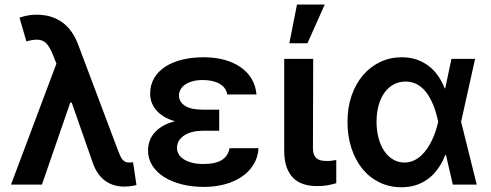

<svg xmlns="http://www.w3.org/2000/svg" viewBox="-20 -801 2132 833"><path d="M518.8 8.5Q471.9 8.5 437.3 -16Q402.7 -40.5 384.2 -89.8L291.2 -355.8H284.8L161.9 0H27.7L224.8 -524.9L210.2 -561.8Q203.1 -579.5 195.8 -592.3Q188.6 -605.1 180.4 -613.3Q172.2 -621.4 162.3 -625.2Q152.3 -628.9 139.6 -628.9Q121.1 -628.9 94.5 -621.4L64.6 -724.4Q79.5 -729.8 98 -733.5Q116.5 -737.2 138.8 -737.2Q204.2 -737.2 249.6 -704.5Q295.1 -671.9 319.2 -607.2L492.2 -147.7Q497.2 -134.9 501.4 -125.4Q505.7 -115.8 511 -109.2Q516.3 -102.6 523.4 -99.3Q530.5 -95.9 540.5 -95.9Q544.4 -95.9 549.2 -96.2Q554 -96.6 557.2 -97.3L572.1 1.8Q561.8 4.6 547.1 6.6Q532.3 8.5 518.8 8.5Z M858 -233.7Q835.2 -233.7 815.2 -228.7Q795.1 -223.7 780.2 -214.1Q765.3 -204.5 756.6 -190.9Q747.9 -177.2 747.9 -159.4Q747.9 -144.5 755.5 -131.7Q763.1 -119 777.9 -109.6Q792.6 -100.1 813.7 -94.8Q834.9 -89.5 861.5 -89.5Q914.8 -89.5 942.3 -106.7Q969.8 -123.9 975.9 -158H1101.6Q1099.1 -117.5 1079.5 -86.3Q1060 -55 1028.2 -33.7Q996.4 -12.4 954.5 -1.2Q912.6 9.9 865.1 9.9Q813.6 9.9 769.2 -1.2Q724.8 -12.4 692.1 -33Q659.4 -53.6 640.8 -82.9Q622.2 -112.2 622.2 -148.4Q622.2 -168.7 628.6 -187.9Q634.9 -207 649 -223.7Q663 -240.4 685.2 -253.7Q707.4 -267 739.3 -274.9Q710.2 -283 689.8 -296Q669.4 -308.9 656.4 -324.8Q643.5 -340.6 637.4 -358.3Q631.4 -376.1 631.4 -394.2Q631.4 -432.2 648.6 -461.6Q665.8 -491.1 696.7 -511.4Q727.6 -531.6 770.4 -542.1Q813.2 -552.6 864.3 -552.6Q911.9 -552.6 952.4 -541.7Q992.9 -530.9 1023.1 -510.1Q1053.3 -489.3 1071.4 -459.3Q1089.5 -429.3 1092.7 -391.3H965.9Q963.4 -406.6 954.9 -418.1Q946.4 -429.7 932.5 -437.7Q918.7 -445.7 900 -449.8Q881.4 -453.8 859 -453.8Q834.5 -453.8 815.5 -448.5Q796.5 -443.2 783.4 -434.1Q770.2 -425.1 763.3 -412.8Q756.4 -400.6 756.4 -386.4Q756.7 -358.7 782.7 -342Q808.6 -325.3 858 -325.3H931.1V-233.7Z M1338.8 -545.5 1337.7 -158.7Q1337.7 -141.7 1342.2 -130.7Q1346.6 -119.7 1354.4 -113.5Q1362.2 -107.2 1373 -104.9Q1383.9 -102.6 1396.7 -102.6Q1409.8 -102.6 1420.8 -104Q1431.8 -105.5 1438.9 -106.9V-6.4Q1422.9 -1.1 1402 2.7Q1381 6.4 1355.5 6.4Q1323.5 6.4 1297.2 -2Q1271 -10.3 1252.3 -28.8Q1233.7 -47.2 1223.4 -76.3Q1213.1 -105.5 1213.1 -147V-545.5ZM1268.5 -781.2H1388.8L1313.9 -613.3H1235.4Z M1719.8 11.4Q1668.3 11 1625.5 -10.1Q1582.7 -31.2 1552.2 -68.7Q1521.7 -106.2 1504.6 -158.4Q1487.6 -210.6 1487.6 -272.7Q1487.6 -334.9 1505.5 -386.4Q1523.4 -437.9 1555 -474.8Q1586.6 -511.7 1629.6 -532.1Q1672.6 -552.6 1723 -552.6Q1757.8 -552.6 1786.8 -542.8Q1815.7 -533 1839 -515.4Q1862.2 -497.9 1879.8 -473Q1897.4 -448.2 1909.4 -417.6H1911.6L1938.6 -545.5H2041.2L1980.5 -272.7L2048.3 0H1944.6L1914.8 -128.6H1911.9Q1900.2 -98.4 1882.6 -72.6Q1865.1 -46.9 1841.3 -28.1Q1817.5 -9.2 1787.3 1.2Q1757.1 11.7 1719.8 11.4ZM1880.7 -274.1Q1877.1 -291.9 1871.4 -311.6Q1865.8 -331.3 1857.6 -350.5Q1849.4 -369.7 1838.4 -387.3Q1827.4 -404.8 1813 -418.1Q1798.7 -431.5 1780.4 -439.3Q1762.1 -447.1 1739.7 -447.1Q1710.9 -447.1 1687.5 -434.3Q1664.1 -421.5 1647.7 -398.4Q1631.4 -375.4 1622.5 -343.4Q1613.6 -311.4 1613.6 -273.1Q1613.6 -234.7 1622.3 -202.2Q1631 -169.7 1647 -146.1Q1663 -122.5 1685.2 -109.2Q1707.4 -95.9 1734.4 -95.9Q1756 -95.9 1774.1 -104Q1792.3 -112.2 1807.2 -125.9Q1822.1 -139.6 1834.2 -157.5Q1846.2 -175.4 1855.3 -195Q1864.3 -214.5 1870.7 -234.2Q1877.1 -253.9 1880.7 -271.3L1881 -272.7Z"/></svg>

Font: Interop SemBd
Style: Regular
Weight: 600
Designer: Rasmus Andersson, Google, Jang Haemin
Foundry: jhaemin
Version: Version 1.008